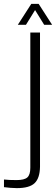

<svg xmlns="http://www.w3.org/2000/svg" viewBox="-96 -768 288 991"><path d="M-9 203Q-21.5 203 -41.8 201.5Q-62 200 -75.5 198V158.5Q-63 160 -46.8 160.8Q-30.5 161.5 -11 161.5Q29.5 161.5 45 147.8Q60.5 134 60.5 98V-600H110.5V93Q109.5 151.5 82.8 177.2Q56 203 -9 203ZM-4 -640 65.5 -748H103.5L173 -640H132L85 -716L38 -640Z"/></svg>

Font: Big Shoulders Text ExtraLight
Style: Regular
Weight: 250
Version: Version 2.002